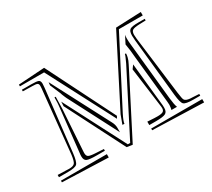

<svg xmlns="http://www.w3.org/2000/svg" viewBox="-101 -709 945 854"><g transform="rotate(-30 371.5 -282.0)"><path d="M734.4 -56.6V-39.6L472.2 -47.9V-56.6ZM244.6 -56.6V-39.6L8.8 -47.9V-56.6ZM691.4 -493.7V-485.4L658.2 -484.4Q632.3 -483.4 623.5 -478Q614.7 -472.7 614.7 -455.1Q614.7 -446.3 616.2 -434.6L653.3 -137.2Q657.7 -103.5 661.1 -97.7Q666.5 -87.4 689.5 -85.4Q693.8 -85.4 700.2 -85L734.4 -83V-74.2H700.2Q660.2 -74.2 650.6 -83.5Q641.1 -92.8 636.7 -135.3L606.4 -432.6Q605 -446.8 605 -456.5Q605 -480.5 615.5 -487.1Q626 -493.7 658.2 -493.7ZM368.7 -182.1 362.3 -170.4 184.6 -511.2H60.5V-520L194.8 -528.8ZM369.6 -134.8 386.2 -179.7 561.5 -523.4 691.4 -528.8V-511.2H568.8L396 -177.2Q379.9 -145 379.9 -134.3ZM60.5 -485.4V-493.7H108.4Q137.2 -493.7 145.5 -489.7Q153.8 -485.8 153.8 -470.7Q153.8 -462.9 152.3 -450.2L116.7 -135.3Q111.8 -93.8 102.1 -84Q92.3 -74.2 55.2 -74.2H8.8V-85.9L55.2 -84.5Q57.6 -84.5 61.5 -84.2Q65.4 -84 66.9 -84Q88.4 -84 95.7 -93Q103 -102.1 106.9 -132.8L139.6 -456.1Q140.1 -460.4 140.1 -467.8Q140.1 -478 134 -481.2Q127.9 -484.4 108.4 -484.4ZM175.3 -391.6 173.8 -329.1 160.2 -121.1Q159.7 -117.7 159.7 -111.3Q159.7 -96.7 167.7 -91.8Q175.8 -86.9 203.6 -85.4L244.6 -83V-74.2H203.6Q165 -74.2 153.1 -79.6Q141.1 -85 141.1 -104.5Q141.1 -112.8 142.6 -123L167.5 -351.6Q168.9 -363.3 168.9 -380.4V-391.6ZM532.2 -325.7 545.4 -343.8 568.4 -121.1Q568.8 -116.2 568.8 -107.4Q568.8 -87.4 556.4 -80.8Q543.9 -74.2 507.3 -74.2H472.7V-91.8L507.3 -89.8Q513.7 -89.4 523.9 -89.4Q543.9 -89.4 552 -94Q560.1 -98.6 560.1 -111.3Q560.1 -116.7 559.6 -119.1ZM542.5 -402.3Q542.5 -393.1 540 -383.5Q537.6 -374 535.4 -368.9Q533.2 -363.8 527.8 -352.8Q522.5 -341.8 521 -339.4L365.2 -35.2L336.4 -39.6L184.6 -337.4L185.5 -360.4L347.2 -47.9H359.4L520.5 -362.8Q536.6 -396.5 536.6 -402.3ZM580.1 -476.1Q578.6 -469.7 578.6 -456.5Q578.6 -443.4 580.1 -430.2L610.4 -132.8Q614.3 -96.2 620.1 -83H591.3Q592.8 -86.4 593.8 -93.3Q595.2 -102.1 595.2 -107.4Q595.2 -111.8 594.2 -123.5L569.3 -364.7Q566.4 -405.8 560.5 -437.5ZM201.7 -393.6 178.7 -447.8Q179.2 -451.7 180.2 -463.4L335 -167Q343.8 -150.9 343.8 -134.8V-111.8L213.9 -362.8Q212.9 -364.7 209.7 -372.3Q206.5 -379.9 204.1 -386Q201.7 -392.1 201.7 -393.6Z"/></g></svg>

Font: FoglihtenNo03
Style: Regular
Weight: 500
Version: Version 0.59